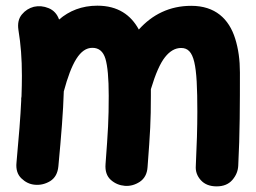

<svg xmlns="http://www.w3.org/2000/svg" viewBox="-20 -583 900 676"><path d="M38.1 -10.7C35.6 13.2 41.5 31.7 55.2 44.9C68.8 58.1 84.5 65.9 102.5 67.4C121.6 69.3 139.6 64.9 156.7 54.7C173.8 43.9 183.1 26.9 185.5 2.9C195.8 -106.9 202.6 -190.9 204.6 -261.2C231.9 -362.3 261.7 -414.6 305.2 -414.6C328.1 -414.6 343.3 -401.9 351.1 -376.5C358.9 -350.6 362.8 -307.1 362.8 -246.1C362.8 -160.2 360.4 -123.5 351.6 -5.4C349.6 19 356 37.6 370.1 50.3C384.3 63 400.9 69.8 419.4 71.3C438 72.8 455.6 67.9 472.2 57.1C488.8 45.9 498 28.8 499.5 5.4C508.8 -117.7 511.2 -155.3 511.2 -246.1V-269C527.3 -322.8 543.9 -360.4 561 -381.8C578.1 -403.3 596.7 -414.1 617.7 -414.1C665 -414.1 674.8 -356.9 674.8 -189.9C674.8 -133.8 672.9 -71.3 669.4 1C668 20 673.8 36.6 687 51.3C700.2 65.9 718.8 73.2 742.7 73.2C766.1 73.2 784.7 65.9 797.9 50.8C811 35.6 817.9 19 818.8 0.5C824.7 -109.4 824.7 -223.1 824.7 -328.1C824.7 -371.6 819.3 -411.1 808.1 -446.8C786.1 -517.1 737.3 -562.5 653.3 -562.5C577.1 -562.5 516.1 -531.7 468.8 -479C440.9 -530.3 395 -563 322.8 -563C268.1 -563 223.6 -544.9 188 -514.2C181.2 -533.7 168.9 -546.9 151.4 -554.2C133.8 -561.5 116.2 -563 99.1 -559.1C82.5 -554.7 68.4 -545.9 57.1 -532.2C45.4 -518.1 41.5 -500 44.9 -477.5C53.2 -426.3 57.1 -377.9 57.1 -315.9C57.1 -293.9 56.6 -269.5 55.7 -243.7C54.7 -238.8 54.2 -233.9 54.7 -229C52.2 -172.9 46.4 -100.1 38.1 -10.7Z"/></svg>

Font: Mikhak ExtraBold
Style: Regular
Weight: 800
Designer: Amin Abedi
Version: Version 3.2